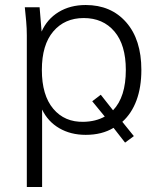

<svg xmlns="http://www.w3.org/2000/svg" viewBox="-20 -530 639 766"><path d="M87 216V-389Q87 -416 84.5 -444.5Q82 -473 79 -501H138L146 -404Q168 -454 214 -482Q260 -510 322 -510Q423 -510 483.5 -441Q544 -372 544 -251Q544 -182 524.5 -129.5Q505 -77 468 -44L514 13L479 39L433 -20Q387 8 322 8Q262 8 216.5 -18.5Q171 -45 148 -93V216ZM314 -458Q238 -458 192.5 -404.5Q147 -351 147 -251Q147 -150 192.5 -96Q238 -42 314 -44Q362 -45 398 -65L348 -126L382 -152L431 -90Q482 -143 482 -251Q482 -351 436.5 -404.5Q391 -458 314 -458Z"/></svg>

Font: Mulish Light
Style: Regular
Weight: 300
Designer: Vernon Adams
Foundry: Vernon Adams
Version: Version 3.603; ttfautohint (v1.8.3)